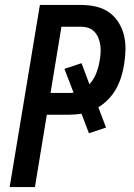

<svg xmlns="http://www.w3.org/2000/svg" viewBox="-20 -755 540 775"><path d="M19 0 141 -735H308Q338 -735 367 -728.5Q396 -722 419 -706Q442 -690 457.5 -666Q473 -642 480 -614Q487 -586 486.5 -555.5Q486 -525 481 -495Q477 -470 469.5 -445.5Q462 -421 449.5 -398Q437 -375 418.5 -355.5Q400 -336 377 -322L408 -240L339 -217L309 -296Q297 -294 284.5 -293Q272 -292 260 -292H169L121 0ZM184 -380H260Q264 -380 268.5 -380Q273 -380 277 -381L240 -477L309 -500L341 -415Q359 -435 368.5 -459.5Q378 -484 382 -509Q385 -524 386 -540Q387 -556 385 -571.5Q383 -587 377.5 -601Q372 -615 362 -626Q352 -637 338 -642Q324 -647 308 -647H228Z"/></svg>

Font: Iosevka SS04 Semibold Oblique
Style: Regular
Weight: 600
Italic angle: -9°
Monospace: yes
Designer: Belleve Invis
Foundry: Belleve Invis
Version: Version 19.0.0; ttfautohint (v1.8.4)